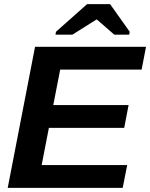

<svg xmlns="http://www.w3.org/2000/svg" viewBox="-20 -916 732 936"><path d="M600.1 -111.3 578.1 0H17.6L150.9 -688H691.9L670.4 -576.7H273.4L239.7 -403.8H606.9L585.4 -292.5H218.3L183.1 -111.3ZM450.2 -820.8 333 -747.1H250.5L252.9 -761.2L404.8 -896H516.6L612.3 -761.2L609.9 -747.1H537.1L452.1 -820.8Z"/></svg>

Font: Arimo
Style: Italic
Weight: 400
Italic angle: -12°
Designer: Steve Matteson
Foundry: Monotype Imaging Inc.
Version: Version 1.33